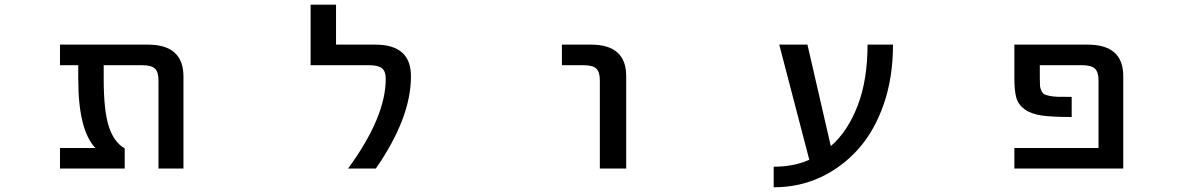

<svg xmlns="http://www.w3.org/2000/svg" viewBox="-20 -711 5040 811"><path d="M418 -435.5V-377.9Q418 -244.1 439.5 -177.2Q460.9 -110.4 506.8 -84V1H233.4V-85.9H382.8Q310.5 -162.1 310.5 -377.9V-435.5H233.4V-522.5H604.5Q754.9 -522.5 754.9 -387.7V1H649.4V-372.1Q649.4 -407.2 634.3 -421.4Q619.1 -435.5 582 -435.5Z M1565.4 -522.5Q1716.8 -522.5 1715.8 -387.7Q1715.8 -212.9 1567.4 1H1450.2Q1609.4 -216.8 1609.4 -377.9Q1609.4 -409.2 1593.8 -422.4Q1578.1 -435.5 1541 -435.5H1292V-691.4H1399.4V-522.5Z M2353.5 -435.5V-522.5H2476.6Q2626 -522.5 2625 -387.7V1H2513.7V-372.1Q2513.7 -407.2 2498.5 -421.4Q2483.4 -435.5 2445.3 -435.5Z M3489.3 -93.8Q3560.5 -155.3 3602.5 -264.2Q3644.5 -373 3644.5 -522.5H3752Q3752 -383.8 3712.9 -271Q3673.8 -158.2 3605.5 -81.5Q3537.1 -4.9 3446.3 37.6Q3355.5 80.1 3248 80.1V-6.8Q3333 -6.8 3398.4 -36.1L3271.5 -522.5H3390.6Z M4574.2 -522.5Q4725.6 -522.5 4724.6 -387.7V1H4264.6V-85.9H4620.1V-372.1Q4620.1 -407.2 4604.5 -421.4Q4588.9 -435.5 4550.8 -435.5H4372.1V-381.8Q4372.1 -359.4 4373 -348.1Q4374 -336.9 4378.9 -327.1Q4383.8 -317.4 4390.1 -313.5Q4396.5 -309.6 4412.6 -306.2Q4428.7 -302.7 4447.8 -302.2Q4466.8 -301.8 4506.8 -301.8V-216.8Q4424.8 -216.8 4380.4 -223.1Q4335.9 -229.5 4308.6 -249Q4281.2 -268.6 4272.9 -298.3Q4264.6 -328.1 4264.6 -381.8V-522.5Z"/></svg>

Font: Gen Shin Gothic Monospace Medium
Style: Regular
Weight: 500
Designer: [Source Han Sans]
Ryoko NISHIZUKA  (kana & ideographs); Paul D. Hunt (Latin, Greek & Cyrillic); Wenlong ZHANG  (bopomofo
Version: Version 1.002.20150607